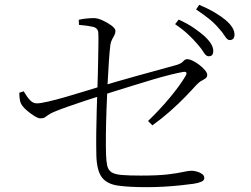

<svg xmlns="http://www.w3.org/2000/svg" viewBox="-20 -801 1040 795"><path d="M844 -568Q833 -568 823.5 -584Q814 -600 797 -619Q781 -638 758.5 -659Q736 -680 705 -701L720 -720Q757 -703 783 -685Q809 -667 826 -652Q846 -633 854.5 -618.5Q863 -604 863 -590Q863 -579 858.5 -573.5Q854 -568 844 -568ZM587 -26Q514 -26 468.5 -32.5Q423 -39 402 -66.5Q381 -94 379 -156Q378 -199 378.5 -249Q379 -299 380.5 -345Q382 -391 383 -422Q384 -454 385 -489Q386 -524 386.5 -558Q387 -592 387.5 -620Q388 -648 387 -665Q386 -685 364.5 -690Q343 -695 307 -698L306 -719Q322 -723 339 -724.5Q356 -726 370 -726Q384 -726 405 -716.5Q426 -707 442 -695Q458 -683 458 -673Q458 -663 453.5 -655Q449 -647 444 -637.5Q439 -628 437 -615Q434 -592 431 -549.5Q428 -507 425.5 -454.5Q423 -402 421 -347.5Q419 -293 418.5 -245Q418 -197 419 -163Q420 -133 424 -115Q428 -97 441.5 -88Q455 -79 484 -76.5Q513 -74 563 -74Q635 -74 676 -79Q717 -84 738.5 -89Q760 -94 773 -94Q783 -94 795.5 -90.5Q808 -87 817 -80.5Q826 -74 826 -63Q826 -54 813.5 -48.5Q801 -43 781 -40Q759 -37 726.5 -33.5Q694 -30 658 -28Q622 -26 587 -26ZM593 -300Q642 -347 683.5 -397Q725 -447 748 -486Q754 -496 751.5 -500.5Q749 -505 738 -503Q719 -500 685 -491.5Q651 -483 610.5 -471Q570 -459 528.5 -446Q487 -433 451 -422Q415 -411 392 -403Q366 -395 331.5 -383.5Q297 -372 262.5 -360Q228 -348 202 -337Q186 -330 178.5 -324Q171 -318 165 -314.5Q159 -311 146 -311Q138 -311 121 -321.5Q104 -332 88.5 -346Q73 -360 67 -372Q63 -380 61.5 -392.5Q60 -405 60 -417L78 -423Q92 -399 104.5 -386Q117 -373 133 -373Q147 -373 179.5 -380.5Q212 -388 252 -399.5Q292 -411 329 -422.5Q366 -434 389 -441Q418 -450 461 -462.5Q504 -475 551 -488Q598 -501 640.5 -512.5Q683 -524 711 -532Q731 -538 738.5 -547Q746 -556 755 -556Q765 -556 779 -549Q793 -542 806.5 -531.5Q820 -521 829 -510Q838 -499 838 -491Q838 -482 831.5 -477Q825 -472 814.5 -466.5Q804 -461 792 -448Q776 -430 748 -401Q720 -372 685 -341Q650 -310 611 -282ZM931 -635Q921 -635 911 -651.5Q901 -668 884 -686Q867 -706 845.5 -723Q824 -740 792 -762L805 -781Q843 -765 869.5 -749Q896 -733 913 -719Q933 -702 942 -687Q951 -672 951 -658Q951 -646 945.5 -640.5Q940 -635 931 -635Z"/></svg>

Font: Noto Serif JP ExtraLight
Style: Regular
Weight: 200
Designer: Ryoko NISHIZUKA  (kana & ideographs); Frank Grießhammer (Latin, Greek & Cyrillic); Wenlong ZHANG  (bopomofo); Sandoll Co
Foundry: Adobe
Version: Version 2.002-H1;hotconv 1.1.0;makeotfexe 2.6.0